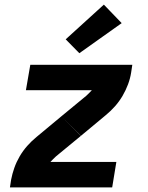

<svg xmlns="http://www.w3.org/2000/svg" viewBox="-20 -810 640 830"><path d="M330 -223 245 -307 353 -396Q359 -402 365 -407.5Q371 -413 377 -420H92L111 -530H552L547 -497Q543 -471 533.5 -445.5Q524 -420 510 -396Q496 -372 477.5 -351Q459 -330 437 -312ZM23 0 28 -33Q33 -59 42 -84.5Q51 -110 65 -134Q79 -158 97.5 -179Q116 -200 138 -218L245 -307L328 -224L330 -223L222 -134Q216 -128 210 -122.5Q204 -117 198 -110H483L465 0ZM323 -580 264 -640 429 -790 506 -710Z"/></svg>

Font: Iosevka Curly XBdEx
Style: Italic
Weight: 800
Width: 7
Italic angle: -9°
Monospace: yes
Designer: Belleve Invis
Foundry: Belleve Invis
Version: Version 11.1.0; ttfautohint (v1.8.3)